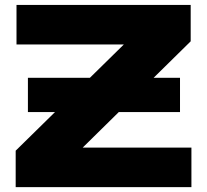

<svg xmlns="http://www.w3.org/2000/svg" viewBox="-20 -771 854 791"><path d="M95 -450.6H721.6V-309.4H95ZM44.6 0V-150.2L535.6 -632.4L686 -587.8H48V-750.6H765.6V-600.8L274.8 -117.8L146 -162.8H768.6V0Z"/></svg>

Font: Unbounded
Style: Regular
Weight: 400
Designer: Luke Prowse, Jean-Baptiste Morizot, Fátima Lázaro, Florian Runge
Foundry: NaN
Version: Version 1.701;gftools[0.9.28.dev5+ged2979d]